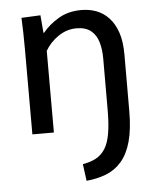

<svg xmlns="http://www.w3.org/2000/svg" viewBox="-52 -544 654 802"><g transform="rotate(-5 275.5 -143.5)"><path d="M269.2 142.3Q302.1 136.6 325 124.2Q347.9 111.8 363 88.3Q378.1 64.9 385.1 25.1Q392.1 -14.6 392.1 -75.2L392.4 -289.2Q392.4 -328.4 383.4 -359Q374.4 -389.6 352.3 -407.5Q330.2 -425.4 291.6 -425.4Q251.2 -425.4 215.9 -401.6Q180.6 -377.7 160.2 -342.4V0H70V-357.7Q70 -393.7 69.2 -425.9Q68.4 -458.2 67 -488.9L146.8 -492.7L153.1 -418.6H155.6Q182.3 -451.6 223.1 -475.6Q263.8 -499.7 318.8 -499.7Q352.3 -499.7 381.5 -488.8Q410.7 -477.9 433.4 -453.8Q456.1 -429.7 469.1 -391.8Q482.1 -353.9 482.1 -298.9L481.7 -62.4Q481.7 14.2 467.4 65.6Q453.2 117 426.2 148Q399.3 179.1 362.1 193.8Q324.9 208.4 278.6 212.9Z"/></g></svg>

Font: Murecho Thin
Style: Regular
Weight: 100
Designer: Neil Summerour
Foundry: Positype
Version: Version 1.010